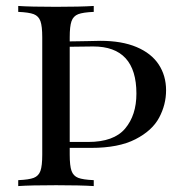

<svg xmlns="http://www.w3.org/2000/svg" viewBox="-20 -628 614 648"><path d="M215.3 -106Q215.3 -68.4 221.4 -51.3Q227.5 -34.2 243.9 -27.8Q260.3 -21.5 296.4 -20V0Q250 -2.9 169.4 -2.9Q83 -2.9 41.5 0V-20Q77.6 -21.5 94 -27.8Q110.4 -34.2 116.5 -51.3Q122.6 -68.4 122.6 -106V-502Q122.6 -539.6 116.5 -556.6Q110.4 -573.7 94 -580.1Q77.6 -586.4 41.5 -587.9V-607.9Q83 -605 169.4 -605Q250 -605 296.4 -607.9V-587.9Q260.3 -586.4 243.9 -580.1Q227.5 -573.7 221.4 -556.6Q215.3 -539.6 215.3 -502V-488.3Q232.9 -488.3 248.3 -488.8Q263.7 -489.3 276.9 -489.3L319.3 -490.2Q391.1 -490.2 440.9 -469.2Q490.7 -448.2 515.6 -410.4Q540.5 -372.6 540.5 -323.2Q540.5 -274.9 517.1 -231Q493.7 -187 437 -158Q380.4 -128.9 287.6 -128.9H215.3ZM215.3 -470.2V-148.9H277.3Q364.3 -148.9 402.3 -194.1Q440.4 -239.3 440.4 -312Q440.4 -471.2 294.4 -471.2Q256.3 -471.2 215.3 -470.2Z"/></svg>

Font: Playfair Display SC
Style: Regular
Weight: 400
Designer: Claus Eggers Sørensen
Foundry: Claus Eggers Sørensen
Version: Version 1.004;PS 001.004;hotconv 1.0.70;makeotf.lib2.5.58329